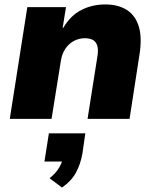

<svg xmlns="http://www.w3.org/2000/svg" viewBox="-20 -535 705 864"><path d="M24 0 103 -503H277L262 -410H265Q297 -465 346 -490Q395 -515 454 -515Q512 -515 551 -490Q590 -465 605 -414.5Q620 -364 607 -285L563 0H374L418 -279Q423 -308 418.5 -326.5Q414 -345 400 -354Q386 -363 362 -363Q335 -363 312 -350.5Q289 -338 274 -315.5Q259 -293 254 -262L212 0ZM259 309 203 267Q231 245 246 219.5Q261 194 264 172L295 192H180L200 65H364L351 155Q343 202 322.5 240.5Q302 279 259 309Z"/></svg>

Font: Nunito Sans 8pt Black
Style: Italic
Weight: 900
Italic angle: -9°
Version: Version 3.101;gftools[0.9.27]